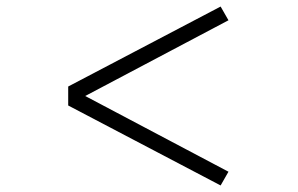

<svg xmlns="http://www.w3.org/2000/svg" viewBox="-20 -555 912 587"><path d="M654.5 -535 678.5 -493 240.5 -261.5 678.5 -30 654.5 12 188.5 -232.5V-290.5Z"/></svg>

Font: Trispace SemiExpanded ExtraLight
Style: Regular
Weight: 200
Width: 6
Designer: Tyler Finck
Foundry: Etcetera Type Company
Version: Version 1.210; ttfautohint (v1.8.3)